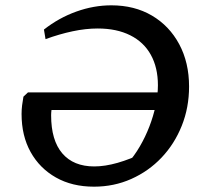

<svg xmlns="http://www.w3.org/2000/svg" viewBox="-20 -691 772 721"><path d="M333 10Q251 10 190 -24.5Q129 -59 95 -120Q61 -181 61 -263Q61 -279 63 -295.5Q65 -312 68 -328L85 -344H631L620 -278H128L179 -315Q175 -291 173.5 -279.5Q172 -268 172 -258Q172 -164 214 -115Q256 -66 334 -66Q374 -66 421.5 -79.5Q469 -93 525 -120L458 -76Q484 -105 505 -141Q526 -177 541 -216Q556 -255 564.5 -294.5Q573 -334 573 -371Q573 -437 546.5 -485Q520 -533 469 -558.5Q418 -584 347 -584Q302 -584 252.5 -573.5Q203 -563 151 -544L145 -580Q201 -624 266.5 -647.5Q332 -671 398 -671Q485 -671 550.5 -632.5Q616 -594 653 -525Q690 -456 690 -366Q690 -287 662.5 -218.5Q635 -150 586.5 -99Q538 -48 473 -19Q408 10 333 10Z"/></svg>

Font: Piazzolla Thin SemiBold
Style: Italic
Weight: 600
Italic angle: -11.3°
Version: Version 2.005